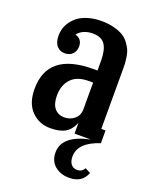

<svg xmlns="http://www.w3.org/2000/svg" viewBox="-133 -583 673 849"><g transform="rotate(20 203.0 -158.5)"><path d="M377.9 -60.1V0Q279.8 31.7 279.8 98.1Q279.8 120.6 290 133.8Q300.3 147 318.8 147Q342.3 147 352.1 127L377.9 140.1Q358.4 191.9 297.9 191.9Q256.3 191.9 229.7 168.9Q203.1 146 203.1 106.9Q203.1 26.4 330.1 0H253.9V-50.8Q239.7 -15.6 213.9 -0.7Q188 14.2 144 14.2Q91.3 14.2 55.7 -22Q20 -58.1 20 -126Q20 -296.9 233.9 -296.9H253.9V-341.8Q253.9 -393.1 237.1 -418.5Q220.2 -443.8 179.2 -443.8Q132.3 -443.8 107.9 -413.1Q141.1 -403.8 141.1 -369.1Q141.1 -346.2 127.2 -332.5Q113.3 -318.8 90.8 -318.8Q68.4 -318.8 53.7 -335.2Q39.1 -351.6 39.1 -384.8Q39.1 -399.9 43.5 -415.8Q47.9 -431.6 59.6 -448.7Q71.3 -465.8 88.4 -478.8Q105.5 -491.7 133.5 -500.2Q161.6 -508.8 196.8 -508.8Q230 -508.8 256.3 -501.7Q282.7 -494.6 299.3 -484.6Q315.9 -474.6 327.9 -458.3Q339.8 -441.9 345.5 -429Q351.1 -416 354 -397Q356.9 -377.9 357.4 -368.4Q357.9 -358.9 357.9 -344.2V-60.1ZM186 -51.8Q212.4 -51.8 232.4 -67.6Q252.4 -83.5 253.9 -109.9V-240.2H233.9Q177.7 -240.2 150.4 -210.2Q123 -180.2 123 -131.8Q123 -91.8 140.4 -71.8Q157.7 -51.8 186 -51.8Z"/></g></svg>

Font: Margherita Bold
Style: Regular
Weight: 700
Designer: James Puckett
Foundry: Dunwich Type Founders
Version: Version 1.008;hotconv 1.0.109;makeotfexe 2.5.65596